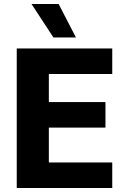

<svg xmlns="http://www.w3.org/2000/svg" viewBox="-20 -943 617 963"><path d="M64 -700H543V-572H225V-431H509V-303H225V-128H543V0H64ZM138 -923H274L361 -755H248Z"/></svg>

Font: Sarabun ExtraBold
Style: Regular
Weight: 800
Version: Version 1.000; ttfautohint (v1.6)